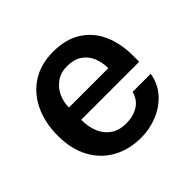

<svg xmlns="http://www.w3.org/2000/svg" viewBox="-135 -677 837 837"><g transform="rotate(-45 283.0 -258.5)"><path d="M164.5 -230.5Q164 -186.5 178.5 -152.5Q193 -118.5 221.5 -99.2Q250 -80 292 -80Q335 -80 366.8 -99.2Q398.5 -118.5 409 -158H520.5Q511.5 -104 477.5 -66.5Q443.5 -29 395.2 -9.5Q347 10 295 10Q220 10 163.2 -21.8Q106.5 -53.5 74.8 -112.5Q43 -171.5 43 -253Q43 -332.5 72 -394.2Q101 -456 155.8 -491.5Q210.5 -527 287.5 -527Q364 -527 416.2 -494.5Q468.5 -462 495.2 -403.8Q522 -345.5 522 -267.5V-230.5ZM164.5 -306H407Q407 -343.5 394 -373.8Q381 -404 354.2 -421.8Q327.5 -439.5 287 -439.5Q247 -439.5 219.5 -420Q192 -400.5 178 -369.8Q164 -339 164.5 -306Z"/></g></svg>

Font: Public Sans SemiBold
Style: Regular
Weight: 600
Designer: The Public Sans Project Authors: Dan O. Williams and USWDS (Libre Franklin designed by Pablo Impallari and Rodrigo Fuenz
Version: Version 1.007